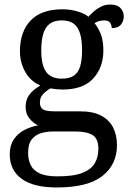

<svg xmlns="http://www.w3.org/2000/svg" viewBox="-20 -587 578 847"><path d="M231 240Q127 240 75 201.5Q23 163 23 94Q23 55 40.5 28.5Q58 2 86.5 -13Q115 -28 148 -34Q128 -43 110.5 -63.5Q93 -84 93 -116Q93 -146 108.5 -168Q124 -190 158 -210Q115 -228 91.5 -269.5Q68 -311 68 -361Q68 -447 115 -496.5Q162 -546 256 -546Q292 -546 324 -536Q356 -526 370 -513Q380 -524 394 -536.5Q408 -549 426.5 -558Q445 -567 467 -567Q497 -567 511.5 -551.5Q526 -536 526 -515Q526 -494 513.5 -478.5Q501 -463 473 -463Q473 -474 466.5 -485.5Q460 -497 440 -497Q427 -497 417 -494Q407 -491 397 -485Q414 -464 425 -435.5Q436 -407 436 -364Q436 -290 391.5 -241Q347 -192 256 -192Q244 -192 228.5 -193.5Q213 -195 203 -197Q184 -187 170 -172Q156 -157 156 -134Q156 -116 167.5 -106Q179 -96 218 -96H331Q391 -96 427 -76.5Q463 -57 479.5 -23.5Q496 10 496 53Q496 139 431.5 189.5Q367 240 231 240ZM233 191Q305 191 344 175.5Q383 160 398.5 132.5Q414 105 414 70Q414 24 388 8.5Q362 -7 312 -7H214Q186 -7 161 0.5Q136 8 120 28Q104 48 104 88Q104 117 115 140.5Q126 164 154 177.5Q182 191 233 191ZM253 -240Q286 -240 305.5 -253Q325 -266 333.5 -294Q342 -322 342 -365Q342 -410 333 -439.5Q324 -469 304.5 -483Q285 -497 252 -497Q220 -497 200 -482.5Q180 -468 171 -438.5Q162 -409 162 -364Q162 -300 183.5 -270Q205 -240 253 -240Z"/></svg>

Font: Noto Serif Georgian
Style: Regular
Weight: 400
Designer: Monotype Design Team, Akaki Razmadze
Foundry: Google LLC
Version: Version 2.002